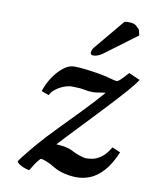

<svg xmlns="http://www.w3.org/2000/svg" viewBox="-79 -726 646 802"><g transform="rotate(10 244.5 -325.5)"><path d="M441 -457 489 -436Q475 -415 446.5 -382.5Q418 -350 382 -311.5Q346 -273 309.5 -234.5Q273 -196 242 -163.5Q211 -131 193 -111Q215 -110 232 -106.5Q249 -103 259 -98Q277 -88 296.5 -81.5Q316 -75 326 -75Q335 -75 351 -77.5Q367 -80 387 -93.5Q407 -107 426 -139L461 -124Q438 -70 411 -41Q384 -12 356 -1Q328 10 300 10Q275 10 249 4Q223 -2 204 -13Q181 -27 164.5 -33.5Q148 -40 140 -40Q138 -40 127.5 -27Q117 -14 100 15Q85 13 67.5 4.5Q50 -4 46 -12Q48 -17 59.5 -32Q71 -47 86 -65Q101 -83 112 -96Q142 -131 185 -175Q228 -219 274 -266.5Q320 -314 358 -358Q355 -359 344 -357Q333 -355 322.5 -353.5Q312 -352 307 -352Q285 -352 268 -356Q251 -360 214 -360Q200 -360 181.5 -353Q163 -346 147.5 -334Q132 -322 126 -308L94 -319Q103 -349 121.5 -377.5Q140 -406 163.5 -425Q187 -444 210 -444Q228 -444 255.5 -441Q283 -438 313 -433Q343 -428 367 -421Q388 -415 395 -415Q400 -415 409.5 -423.5Q419 -432 441 -457ZM384 -664Q390 -666 399 -666Q426 -666 434.5 -657Q443 -648 449 -643L455 -619L318 -517Q308 -510 298 -506.5Q288 -503 280 -503Q268 -503 268 -514Q268 -516 270 -523Q272 -530 279 -538Z"/></g></svg>

Font: Libertinus Serif SemiBold
Style: Italic
Weight: 600
Italic angle: -11.5°
Designer: Philipp H. Poll, Khaled Hosny
Foundry: Caleb Maclennan
Version: Version 7.051;RELEASE